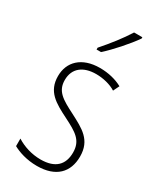

<svg xmlns="http://www.w3.org/2000/svg" viewBox="-197 -830 754 905"><g transform="rotate(30 180.5 -377.0)"><path d="M296 -757V-764H251C221 -716 181 -665 138 -616V-606H162C205 -644 264 -711 296 -757ZM323 -130C323 -220 264 -249 191 -287C120 -323 80 -346 80 -407C80 -471 125 -505 195 -505C233 -505 274 -495 302 -477L318 -510C285 -528 243 -539 196 -539C97 -539 43 -484 43 -407C43 -323 99 -292 175 -254C244 -219 285 -196 285 -130C285 -64 248 -25 168 -25C120 -25 73 -40 37 -63V-22C66 -6 112 10 168 10C271 10 323 -44 323 -130Z"/></g></svg>

Font: Noto Sans Gujarati Condensed ExtraLight
Style: Regular
Weight: 200
Width: 3
Designer: Jelle Bosma - Monotype Design Team, Universal Thirst
Foundry: Monotype Imaging Inc.
Version: Version 2.106